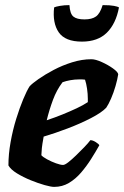

<svg xmlns="http://www.w3.org/2000/svg" viewBox="-20 -732 486 752"><path d="M192 0Q180 0 155 -7Q130 -14 100.5 -26Q71 -38 46.5 -53Q22 -68 13 -84Q13 -128 21.5 -175.5Q30 -223 43.5 -266.5Q57 -310 71 -343.5Q85 -377 96 -394Q106 -405 131 -422.5Q156 -440 190 -458Q224 -476 262.5 -488Q301 -500 338 -500Q354 -500 378.5 -489Q403 -478 422.5 -464Q442 -450 443 -441Q440 -421 432.5 -395Q425 -369 415 -346Q405 -323 396 -310Q378 -291 336.5 -269.5Q295 -248 245 -229Q195 -210 151 -197Q145 -164 144 -152.5Q143 -141 142 -124Q148 -117 164.5 -108Q181 -99 199 -92.5Q217 -86 227 -86Q234 -86 247.5 -96.5Q261 -107 277.5 -123Q294 -139 309.5 -155Q325 -171 334 -183Q343 -183 355 -175.5Q367 -168 369 -163Q355 -138 337 -109.5Q319 -81 297.5 -56Q276 -31 250 -15.5Q224 0 192 0ZM163 -261Q196 -272 225.5 -284Q255 -296 280.5 -308Q306 -320 324 -332Q324 -335 324 -338Q324 -341 324 -345Q324 -364 321 -384.5Q318 -405 313 -420Q307 -421 301.5 -421Q296 -421 290 -421Q273 -421 256 -418Q239 -415 225 -410Q202 -380 187.5 -341Q173 -302 163 -261ZM301 -569Q235 -569 210 -605.5Q185 -642 192 -703Q198 -706 215 -709Q232 -712 252 -712Q254 -678 267.5 -667Q281 -656 311 -656Q340 -656 356 -667.5Q372 -679 382 -712Q411 -712 426.5 -709Q442 -706 446 -703Q434 -639 398.5 -604Q363 -569 301 -569Z"/></svg>

Font: Texturina Medium 12pt Black
Style: Italic
Weight: 900
Italic angle: -11°
Version: Version 1.002